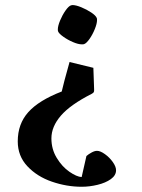

<svg xmlns="http://www.w3.org/2000/svg" viewBox="-20 -565 550 744"><path d="M261.2 -545.4Q273.9 -545.4 294.9 -536.9Q315.9 -528.3 333.5 -516.6Q351.1 -504.9 355 -495.1Q356 -493.2 356 -487.3Q356 -473.6 347.4 -452.4Q338.9 -431.2 326.9 -414.1Q314.9 -397 305.7 -394Q303.2 -393.1 297.4 -393.1Q283.2 -393.1 262.7 -401.9Q242.2 -410.6 225.1 -422.9Q208 -435.1 205.1 -443.4Q204.1 -445.3 204.1 -451.2Q204.1 -464.4 212.9 -485.6Q221.7 -506.8 233.9 -524.2Q246.1 -541.5 255.4 -544.4Q258.3 -545.4 261.2 -545.4ZM344.7 -219.2Q345.2 -210.9 343.3 -207.8Q341.3 -204.6 335 -201.2Q252.4 -159.2 215.8 -116.7Q179.2 -74.2 179.2 -28.8Q179.2 13.2 200 47.1Q220.7 81.1 249 100.6Q277.3 120.1 296.4 121.1L314.9 39.6Q323.2 32.2 335 25.9Q346.7 19.5 356 19.5Q368.7 19.5 386.5 32.2Q404.3 44.9 417 62.7Q429.7 80.6 429.7 94.7Q429.7 114.7 409.4 129.2Q389.2 143.6 358.2 151.1Q327.1 158.7 296.4 158.7Q238.3 158.7 180.9 138.9Q123.5 119.1 86.2 79.3Q48.8 39.6 48.8 -17.1Q48.8 -85 89.8 -130.6Q130.9 -176.3 219.2 -210.4Q225.6 -239.7 249.5 -324.7L341.8 -302.2Z"/></svg>

Font: Vesper Libre Medium
Style: Regular
Weight: 500
Designer: Robert Keller & Kimya Gandhi
Foundry: Mota Italic
Version: Version 1.058